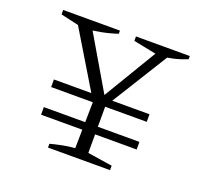

<svg xmlns="http://www.w3.org/2000/svg" viewBox="-107 -727 917 855"><g transform="rotate(20 351.5 -299.5)"><path d="M121 -258V-294H574V-258ZM121 -127V-163H574V-127ZM334 -235 124 -583V-599H184L366 -289H346L532 -599H579V-586L361 -235ZM200 0V-18Q230 -26 258.5 -31.5Q287 -37 315 -39L319 -284H377V-39L494 -21V0ZM163 -553 54 -578V-599H323V-584Q284 -571 244 -563.5Q204 -556 163 -553ZM524 -553 399 -578V-599H654V-584Q623 -571 590.5 -563.5Q558 -556 524 -553Z"/></g></svg>

Font: Piazzolla Thin ExtraLight
Style: Regular
Weight: 250
Version: Version 2.005